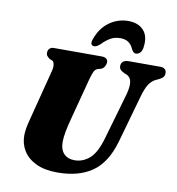

<svg xmlns="http://www.w3.org/2000/svg" viewBox="-99 -1020 1036 1122"><g transform="rotate(10 419.0 -459.0)"><path d="M556.5 -233.5 636 -509Q648.5 -556.5 643.5 -584.2Q638.5 -612 612 -622.5L601 -626.5Q582.5 -635.5 576 -644Q569.5 -652.5 570 -665.5Q570 -680 581 -690Q592 -700 613.5 -700H801.5Q820.5 -700 829.5 -691.2Q838.5 -682.5 838.5 -668.5Q838.5 -651.5 828.8 -642.2Q819 -633 802.5 -625.5L793 -621.5Q765.5 -609.5 748.2 -582.2Q731 -555 717 -503L639 -227Q602 -98 522 -42.5Q442 13 316.5 13Q239.5 13 188.8 -11.5Q138 -36 113 -77Q88 -118 88.5 -168Q89 -199.5 99 -241.8Q109 -284 118 -316L181.5 -563Q188 -585 185.5 -603Q183 -621 173.5 -626.5L158 -632Q145.5 -641.5 140.2 -648.5Q135 -655.5 135.5 -668.5Q136 -681.5 145 -690.8Q154 -700 169.5 -700H453Q491 -700 491 -670.5Q490.5 -658 483.2 -645.8Q476 -633.5 462 -628L444.5 -623.5Q429 -618 422.2 -603.5Q415.5 -589 407 -560.5L343 -317Q328.5 -263.5 322.5 -230Q316.5 -196.5 316 -172.5Q315.5 -123.5 338.8 -99.2Q362 -75 403 -75Q452 -75 491.5 -109.5Q531 -144 556.5 -233.5ZM543 -824Q511 -824 486.2 -810.2Q461.5 -796.5 436.5 -770.5Q415.5 -751 400.5 -751Q386.5 -751 382.5 -761.5Q378.5 -772 385 -789Q408.5 -857.5 459.2 -894.2Q510 -931 572 -931Q633 -931 664.8 -894.2Q696.5 -857.5 685 -789Q681.5 -772 671.5 -761.5Q661.5 -751 647 -751Q632.5 -751 622.5 -770.5Q610.5 -798 592 -811Q573.5 -824 543 -824Z"/></g></svg>

Font: Fraunces 9pt S000 Black
Style: Italic
Weight: 900
Italic angle: -16°
Version: Version 1.000; ttfautohint (v1.8.3)